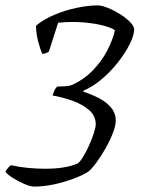

<svg xmlns="http://www.w3.org/2000/svg" viewBox="-51 -585 542 710"><path d="M76 105Q62 105 39.5 95.5Q17 86 -3.5 73Q-24 60 -31 50Q-19 30 -10 26Q21 33 53.5 36Q86 39 116 39Q193 39 237 19Q246 12 257 -6Q268 -24 278.5 -47.5Q289 -71 296 -92.5Q303 -114 303 -126Q303 -156 279.5 -177Q256 -198 219.5 -211.5Q183 -225 143 -232Q146 -239 149.5 -248.5Q153 -258 161 -265Q171 -265 189 -266Q207 -267 218 -272Q261 -292 293.5 -326Q326 -360 346 -399Q366 -438 374 -473Q365 -481 334.5 -489.5Q304 -498 260 -502Q216 -506 164 -501L130 -395Q127 -392 120.5 -389Q114 -386 105 -386Q98 -402 90.5 -430Q83 -458 82 -490Q111 -514 150.5 -530.5Q190 -547 232.5 -556Q275 -565 311 -565Q325 -565 347.5 -556Q370 -547 392.5 -533Q415 -519 430 -503.5Q445 -488 445 -476Q445 -455 429 -422.5Q413 -390 386 -355.5Q359 -321 325.5 -292.5Q292 -264 258 -250L257 -246Q288 -236 315 -222Q342 -208 359.5 -187.5Q377 -167 377 -139Q377 -120 366 -92Q355 -64 338.5 -35Q322 -6 304.5 17.5Q287 41 275 50Q257 62 223 75Q189 88 150 96.5Q111 105 76 105Z"/></svg>

Font: Texturina Extralight
Style: Italic
Weight: 200
Italic angle: -11°
Designer: Guillermo Torres Carreño
Foundry: Omnibus-Type
Version: Version 1.002; ttfautohint (v1.8.3)